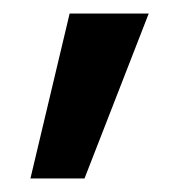

<svg xmlns="http://www.w3.org/2000/svg" viewBox="-20 -141 283 284"><path d="M25 123 83 -121H200L105 123Z"/></svg>

Font: DM Sans 9pt SemiBold
Style: Regular
Weight: 600
Version: Version 4.004;gftools[0.9.30]